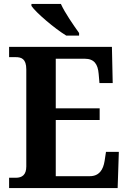

<svg xmlns="http://www.w3.org/2000/svg" viewBox="-20 -951 650 971"><path d="M315 -771H380V-784C353 -822 308 -886 288 -931H139V-921C163 -886 256 -807 315 -771ZM26 0H575L581 -183H516L509 -137C502 -93 482 -60 434 -60H262V-344H484V-403H262V-654H408C457 -654 475 -626 479 -577L483 -531H550L546 -714H26V-662H59C88 -662 113 -654 113 -600V-109C113 -67 92 -52 60 -52H26Z"/></svg>

Font: Noto Serif Georgian SemiCondensed Bold
Style: Regular
Weight: 700
Width: 4
Designer: Monotype Design Team, Akaki Razmadze
Foundry: Google LLC
Version: Version 2.003